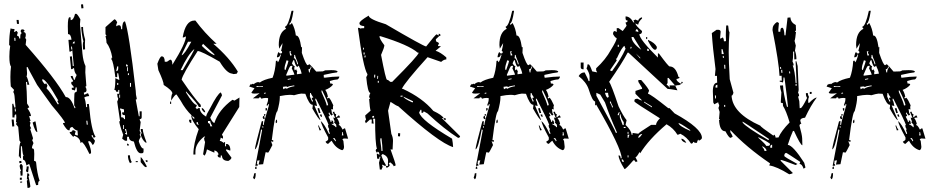

<svg xmlns="http://www.w3.org/2000/svg" viewBox="-20 -783 4435 911"><path d="M48.8 -588.9 53.7 -589.8 52.7 -603.5H47.9ZM396.5 -191.4 394.5 -210H389.6L391.6 -191.4ZM50.8 -253.9 55.7 -254.9 53.7 -268.6 49.8 -267.6ZM253.9 -288.1 258.8 -289.1 257.8 -293Q252.9 -299.8 252 -304.7L256.8 -305.7Q199.2 -407.2 181.6 -407.2H180.7V-399.4Q189.5 -383.8 194.3 -383.8H195.3Q195.3 -387.7 199.2 -387.7Q204.1 -379.9 205.1 -376Q201.2 -368.2 201.2 -363.3Q218.8 -346.7 253.9 -288.1ZM323.2 -547.9 321.3 -562.5 317.4 -561.5 318.4 -547.9ZM325.2 -576.2 334 -577.1V-586.9Q325.2 -584 325.2 -577.1ZM366.2 -743.2 364.3 -761.7 374 -762.7 376 -744.1ZM76.2 84 75.2 79.1 85 78.1V83ZM74.2 70.3V60.5L83 59.6L84 69.3ZM115.2 108.4H110.4L107.4 76.2Q107.4 71.3 112.3 71.3Q111.3 67.4 108.4 67.4H107.4L109.4 39.1Q119.1 39.1 119.1 48.8Q119.1 51.8 115.2 52.7Q124 93.8 124 100.6Q124 107.4 115.2 108.4ZM113.3 34.2H111.3Q104.5 34.2 103.5 25.4Q106.4 18.6 106.4 10.7V6.8L115.2 5.9L116.2 10.7ZM78.1 50.8 76.2 31.2Q76.2 28.3 80.1 27.3Q74.2 16.6 73.2 4.9Q74.2 -4.9 82 -4.9L87.9 3.9L86.9 49.8ZM72.3 -8.8 71.3 -18.6 81.1 -19.5 82 -9.8ZM157.2 -156.2Q146.5 -156.2 134.8 -201.2L143.6 -206.1L148.4 -207Q157.2 -161.1 157.2 -156.2ZM38.1 -182.6 35.2 -215.8H44.9L47.9 -183.6ZM374 -547.9 373 -569.3Q373 -582 376 -585.9Q368.2 -614.3 365.2 -654.3L374 -655.3Q374 -628.9 383.8 -595.7L382.8 -572.3L383.8 -548.8ZM70.3 -669.9H60.5L58.6 -688.5H68.4ZM151.4 95.7 119.1 -3.9H115.2L105.5 2Q100.6 -24.4 90.8 -24.4Q88.9 -24.4 88.9 -40Q88.9 -43 92.8 -43.9Q87.9 -43.9 84 -88.9H79.1V-33.2L75.2 -32.2Q74.2 -41 70.3 -41H69.3Q71.3 -106.4 78.1 -107.4L72.3 -116.2L66.4 -180.7L55.7 -194.3Q55.7 -198.2 60.5 -199.2Q59.6 -203.1 56.6 -203.1H55.7L57.6 -226.6L56.6 -240.2Q48.8 -240.2 48.8 -230.5V-225.6H39.1L38.1 -290L43 -291Q43 -288.1 48.8 -272.5L53.7 -273.4L48.8 -328.1Q47.9 -338.9 43 -346.7L46.9 -356.4L31.2 -373Q29.3 -396.5 29.3 -418Q29.3 -444.3 32.2 -466.8Q24.4 -477.5 24.4 -514.6Q24.4 -540 28.3 -564.5Q27.3 -568.4 23.4 -568.4Q23.4 -616.2 30.3 -648.4Q36.1 -645.5 44.9 -645.5H48.8Q48.8 -637.7 45.9 -630.9Q52.7 -632.8 58.6 -636.7L64.5 -627.9Q60.5 -618.2 60.5 -613.3H61.5Q70.3 -613.3 71.3 -600.6H76.2V-608.4Q76.2 -624 83 -625L78.1 -633.8Q78.1 -643.6 85.9 -643.6Q95.7 -643.6 96.7 -635.7Q91.8 -634.8 91.8 -630.9Q102.5 -629.9 102.5 -618.2Q102.5 -609.4 99.6 -603.5L104.5 -594.7L101.6 -570.3Q245.1 -408.2 292 -322.3H293.9Q315.4 -322.3 334 -269.5L337.9 -270.5Q337.9 -275.4 332 -283.2V-309.6Q332 -343.8 335.9 -344.7Q344.7 -345.7 344.7 -352.5L343.8 -368.2H338.9Q338.9 -363.3 335 -353.5Q326.2 -357.4 321.3 -357.4L320.3 -366.2L330.1 -367.2L329.1 -372.1L318.4 -384.8V-394.5Q327.1 -394.5 327.1 -399.4Q316.4 -414.1 315.4 -421.9L324.2 -422.9L331.1 -404.3L335.9 -405.3V-407.2Q335.9 -413.1 342.8 -423.8V-428.7Q333 -438.5 331.1 -460.9L322.3 -455.1H317.4L311.5 -514.6L321.3 -515.6L325.2 -469.7H330.1L323.2 -543.9L314.5 -538.1H309.6L304.7 -593.8L319.3 -594.7Q316.4 -621.1 303.7 -621.1H302.7L301.8 -658.2Q301.8 -700.2 309.6 -701.2H314.5L315.4 -687.5Q329.1 -687.5 335.9 -716.8L340.8 -717.8Q346.7 -717.8 361.3 -691.4L359.4 -668L371.1 -529.3Q375 -490.2 385.7 -469.7L384.8 -439.5Q384.8 -430.7 389.6 -377Q389.6 -372.1 384.8 -372.1Q390.6 -363.3 390.6 -355.5Q390.6 -344.7 377.9 -343.8L378.9 -334L383.8 -335Q392.6 -339.8 397.5 -340.8Q401.4 -334 403.3 -327.1Q387.7 -326.2 379.9 -320.3Q386.7 -304.7 388.7 -274.4L393.6 -275.4L392.6 -289.1L401.4 -290L403.3 -275.4Q413.1 -164.1 433.6 -133.8L424.8 -128.9Q419.9 -137.7 418.9 -142.6L415 -141.6V-136.7L430.7 -115.2Q425.8 -95.7 418.9 -95.7Q410.2 -113.3 403.3 -113.3L398.4 -112.3L399.4 -107.4Q412.1 -75.2 412.1 -60.5Q412.1 -52.7 404.3 -52.7Q377 -109.4 366.2 -109.4V-107.4Q366.2 -104.5 362.3 -104.5Q359.4 -130.9 331.1 -138.7Q331.1 -134.8 327.1 -133.8L311.5 -151.4L310.5 -156.2Q324.2 -157.2 324.2 -165V-166Q337.9 -163.1 338.9 -158.2Q335 -149.4 335 -144.5L344.7 -140.6H349.6L347.7 -164.1H346.7Q336.9 -164.1 323.2 -180.7Q310.5 -178.7 310.5 -168V-165H305.7Q296.9 -165 279.3 -195.3V-199.2L288.1 -200.2Q287.1 -210.9 225.6 -283.2L156.2 -379.9Q111.3 -460.9 111.3 -464.8L106.4 -463.9L108.4 -435.5Q108.4 -422.9 105.5 -421.9Q111.3 -412.1 119.1 -380.9H109.4L108.4 -394.5L103.5 -393.6Q107.4 -353.5 108.4 -292L119.1 -274.4L110.4 -268.6Q126 -247.1 127 -232.4H118.2L125 -209H120.1L125 -200.2Q122.1 -192.4 122.1 -187.5V-185.5Q127 -177.7 127.9 -172.9L123 -171.9L136.7 -127L132.8 -117.2Q137.7 -108.4 138.7 -103.5Q131.8 -89.8 131.8 -81.1V-79.1Q140.6 -79.1 141.6 -70.8Q142.6 -62.5 142.6 -52.7L141.6 -19.5Q150.4 -19.5 151.4 -11.7Q156.2 40 168 75.2Q161.1 76.2 161.1 88.9V94.7Z M522.5 -691.4Q529.3 -691.4 536.1 -676.8Q531.2 -668.9 531.2 -658.2L541 -663.1H545.9Q554.7 -663.1 554.7 -644.5H559.6Q559.6 -681.6 573.2 -681.6Q591.8 -633.8 624 -352.5Q624 -333 628.9 -315.4Q628.9 -310.5 624 -310.5L638.7 -231.4H642.6V-254.9H652.3V-226.6Q652.3 -217.8 642.6 -217.8Q642.6 -212.9 647.5 -204.1L642.6 -162.1L647.5 -152.3L642.6 -143.6L647.5 -133.8Q638.7 -119.1 638.7 -111.3Q649.4 -78.1 661.1 -78.1V-64.5Q661.1 -55.7 652.3 -55.7H647.5Q628.9 -55.7 615.2 -111.3Q591.8 -114.3 591.8 -133.8H583V-115.2H573.2L559.6 -125L564.5 -143.6Q545.9 -194.3 545.9 -208H549.8L536.1 -300.8Q541 -310.5 541 -315.4Q536.1 -323.2 536.1 -337.9H545.9V-356.4H541V-347.7H531.2Q531.2 -356.4 522.5 -356.4Q527.3 -371.1 527.3 -412.1L545.9 -403.3V-408.2L541 -435.5H536.1V-417H527.3Q517.6 -493.2 508.8 -501V-504.9Q508.8 -509.8 512.7 -509.8Q504.9 -554.7 485.4 -580.1Q485.4 -593.8 480.5 -612.3H485.4L480.5 -621.1V-654.3ZM578.1 -477.5V-467.8H586.9Q586.9 -477.5 578.1 -477.5ZM536.1 -467.8 531.2 -445.3Q541 -445.3 541 -459V-467.8ZM583 -463.9V-445.3H586.9V-463.9ZM586.9 -435.5V-426.8H591.8V-435.5ZM536.1 -389.6V-379.9H541V-389.6ZM596.7 -389.6V-371.1H601.6V-389.6ZM545.9 -334V-319.3H549.8V-334ZM549.8 -268.6V-263.7Q554.7 -255.9 554.7 -245.1V-226.6Q568.4 -226.6 568.4 -217.8H573.2V-236.3Q559.6 -236.3 559.6 -245.1V-250H568.4V-263.7Q552.7 -268.6 549.8 -268.6ZM564.5 -189.5V-170.9H568.4V-189.5ZM573.2 -170.9V-167Q578.1 -157.2 578.1 -152.3Q573.2 -152.3 573.2 -148.4L583 -143.6V-148.4L578.1 -170.9ZM647.5 -170.9H657.2Q657.2 -154.3 675.8 -106.4H670.9Q655.3 -118.2 647.5 -143.6L652.3 -152.3Q647.5 -161.1 647.5 -170.9ZM583 -101.6Q591.8 -100.6 591.8 -92.8H583ZM586.9 -45.9H596.7Q596.7 -27.3 605.5 -13.7L596.7 -8.8Q586.9 -25.4 586.9 -45.9ZM647.5 -37.1Q653.3 -37.1 675.8 4.9V9.8H670.9Q666 9.8 647.5 -13.7ZM670.9 -22.5H679.7V-13.7Q670.9 -13.7 670.9 -22.5ZM624 -18.6H633.8V-13.7H624Z M902.3 -219.7V-224.6L892.6 -233.4Q892.6 -219.7 902.3 -219.7ZM841.8 -520.5Q855.5 -524.4 887.7 -585H872.1Q841.8 -524.4 841.8 -520.5ZM997.1 -520.5V-525.4L943.4 -575.2L937.5 -565.4Q969.7 -533.2 997.1 -520.5ZM846.7 -450.2Q902.3 -543.9 902.3 -550.8Q872.1 -525.4 836.9 -450.2ZM987.3 -183.6Q977.5 -200.2 977.5 -209H966.8V-199.2Q977.5 -199.2 977.5 -183.6ZM922.9 -189.5Q918 -199.2 918 -204.1H913.1V-194.3ZM953.1 -250Q945.3 -250 937.5 -264.6V-270.5Q944.3 -270.5 953.1 -254.9ZM792 -290H787.1V-300.8H792ZM887.7 -199.2Q877 -199.2 877 -214.8H887.7ZM1063.5 -19.5Q1033.2 -19.5 1033.2 -44.9H1027.3V-35.2Q1012.7 -35.2 1012.7 -44.9Q1012.7 -49.8 1017.6 -49.8Q1012.7 -66.4 997.1 -69.3V-58.6L961.9 -74.2Q956.1 -44.9 948.2 -44.9Q948.2 -49.8 943.4 -49.8L953.1 -109.4Q948.2 -118.2 948.2 -129.9Q953.1 -129.9 953.1 -134.8H948.2Q907.2 -101.6 907.2 -63.5V-49.8H897.5Q897.5 -100.6 922.9 -169.9Q887.7 -211.9 887.7 -234.4H890.6Q860.4 -262.7 836.9 -305.7L817.4 -335Q810.5 -335 792 -305.7Q792 -331.1 797.9 -339.8Q797.9 -353.5 756.8 -379.9Q756.8 -395.5 731.4 -450.2L726.6 -480.5Q739.3 -515.6 747.1 -515.6Q761.7 -515.6 761.7 -490.2H772.5L787.1 -500Q797.9 -500 797.9 -475.6Q862.3 -579.1 862.3 -610.4L851.6 -605.5H846.7Q860.4 -685.5 902.3 -685.5H907.2Q950.2 -627 1007.8 -575.2H992.2Q1068.4 -509.8 1108.4 -443.4L1103.5 -433.6Q1093.8 -431.6 1087.9 -431.6Q1083 -431.6 1083 -433.6Q1056.6 -433.6 1022.5 -490.2Q934.6 -541 918 -541Q846.7 -430.7 841.8 -405.3Q903.3 -314.5 932.6 -285.2V-275.4H922.9Q922.9 -286.1 862.3 -349.6V-344.7Q898.4 -285.2 913.1 -285.2V-280.3L907.2 -270.5Q913.1 -270.5 913.1 -264.6L922.9 -270.5H927.7Q927.7 -247.1 958 -229.5Q958 -238.3 977.5 -270.5Q1011.7 -336.9 1027.3 -344.7Q1033.2 -335.9 1033.2 -330.1L977.5 -224.6Q987.3 -202.1 997.1 -199.2Q1017.6 -261.7 1083 -309.6L1092.8 -305.7L1116.2 -320.3L1115.2 -275.4L1033.2 -144.5L1038.1 -134.8V-125L1027.3 -129.9Q1027.3 -125 1022.5 -114.3Q1030.3 -114.3 1043 -104.5Q1043 -109.4 1047.9 -109.4V-88.9H1052.7V-99.6H1058.6Q1073.2 -93.8 1073.2 -69.3H1068.4Q1058.6 -74.2 1052.7 -74.2V-69.3L1078.1 -35.2Q1078.1 -27.3 1063.5 -19.5Z M1356.4 -519.5 1364.3 -520.5 1363.3 -524.4Q1358.4 -531.2 1358.4 -535.2Q1361.3 -536.1 1361.3 -539.1V-540L1353.5 -539.1ZM1390.6 -477.5 1394.5 -478.5 1391.6 -489.3Q1380.9 -512.7 1379.9 -522.5H1376V-518.6Q1376 -511.7 1374 -506.8H1375Q1382.8 -506.8 1390.6 -477.5ZM1335 -451.2Q1348.6 -489.3 1348.6 -494.1L1339.8 -497.1Q1330.1 -470.7 1330.1 -457Q1330.1 -451.2 1333 -451.2ZM1388.7 -430.7 1411.1 -433.6Q1408.2 -450.2 1397.5 -471.7L1391.6 -465.8Q1382.8 -465.8 1375 -499Q1370.1 -497.1 1365.2 -482.4Q1373 -468.8 1378.9 -468.8L1376 -460.9L1377.9 -449.2L1385.7 -454.1Q1386.7 -446.3 1390.6 -446.3Q1388.7 -442.4 1388.7 -437.5ZM1338.9 -423.8 1377 -428.7Q1377 -432.6 1364.3 -459Q1367.2 -464.8 1367.2 -468.8V-470.7Q1363.3 -470.7 1358.9 -470.2Q1354.5 -469.7 1337.9 -427.7ZM1450.2 -439.5V-442.4Q1450.2 -451.2 1458 -463.9Q1458 -467.8 1454.1 -467.8V-465.8Q1454.1 -456.1 1443.4 -454.1L1446.3 -439.5ZM1345.7 -404.3 1360.4 -407.2V-411.1L1344.7 -408.2ZM1227.5 -370.1V-374L1212.9 -373Q1203.1 -373 1200.2 -375Q1196.3 -374 1196.3 -370.1ZM1324.2 -359.4Q1328.1 -362.3 1331.1 -363.3Q1334 -364.3 1335 -364.3Q1339.8 -364.3 1339.8 -361.3Q1355.5 -371.1 1377 -374L1376 -377.9Q1345.7 -374 1345.7 -370.1L1337.9 -373L1322.3 -371.1ZM1233.4 -337.9 1241.2 -339.8 1240.2 -343.8 1232.4 -341.8ZM1530.3 -282.2 1537.1 -284.2Q1535.2 -300.8 1508.8 -353.5H1504.9L1505.9 -345.7Q1528.3 -296.9 1530.3 -282.2ZM1460.9 -300.8 1464.8 -301.8V-305.7Q1460 -310.5 1459 -318.4L1466.8 -320.3Q1456.1 -335 1455.1 -341.8H1451.2L1450.2 -325.2ZM1225.6 -176.8 1229.5 -177.7 1228.5 -184.6 1224.6 -183.6ZM1609.4 -140.6 1606.4 -156.2H1602.5L1603.5 -152.3Q1603.5 -146.5 1601.6 -140.6ZM1570.3 -112.3 1573.2 -114.3V-118.2Q1569.3 -123 1567.4 -127.9L1559.6 -127Q1569.3 -118.2 1570.3 -112.3ZM1191.4 3.9 1223.6 -165Q1222.7 -168.9 1218.8 -168.9Q1202.1 -77.1 1189.5 -74.2V-75.2Q1189.5 -86.9 1221.7 -207L1228.5 -209V-203.1Q1228.5 -197.3 1227.5 -192.4Q1227.5 -189.5 1231.4 -189.5V-190.4Q1231.4 -202.1 1256.8 -286.1Q1255.9 -290 1252 -290L1252.9 -283.2L1245.1 -282.2V-285.2Q1252 -300.8 1252 -312.5V-317.4L1242.2 -318.4Q1230.5 -318.4 1219.7 -314.5Q1218.8 -321.3 1212.9 -321.3Q1208 -320.3 1208 -317.4V-316.4H1179.7L1211.9 -340.8Q1197.3 -338.9 1188.5 -338.9Q1173.8 -338.9 1172.9 -343.8L1187.5 -364.3L1167 -371.1H1165Q1163.1 -371.1 1163.1 -372.1Q1163.1 -375 1170.9 -385.7V-381.8L1179.7 -385.7Q1182.6 -385.7 1182.6 -382.8Q1194.3 -392.6 1205.1 -393.6L1212.9 -391.6Q1230.5 -405.3 1273.4 -414.1Q1286.1 -446.3 1289.1 -494.1L1295.9 -495.1L1297.9 -487.3Q1302.7 -488.3 1312.5 -521.5Q1312.5 -524.4 1309.6 -524.4H1308.6V-522.5Q1308.6 -512.7 1294.9 -510.7L1293.9 -514.6Q1297.9 -534.2 1302.7 -536.1Q1305.7 -529.3 1310.5 -529.3Q1318.4 -529.3 1318.4 -535.2Q1318.4 -541 1313.5 -541Q1320.3 -568.4 1320.3 -576.2V-578.1L1304.7 -551.8L1302.7 -569.3Q1302.7 -629.9 1337.9 -646.5Q1332 -652.3 1332 -656.2Q1347.7 -659.2 1363.3 -731.4L1371.1 -732.4L1372.1 -729.5Q1363.3 -672.9 1353.5 -671.9L1354.5 -664.1L1365.2 -673.8Q1379.9 -647.5 1383.8 -614.3H1385.7Q1401.4 -614.3 1409.2 -558.6L1413.1 -559.6L1412.1 -532.2Q1431.6 -473.6 1440.4 -473.6L1448.2 -478.5Q1456.1 -472.7 1480.5 -443.4L1510.7 -444.3Q1515.6 -445.3 1522.5 -449.2L1551.8 -450.2Q1581.1 -450.2 1582 -442.4Q1579.1 -442.4 1579.1 -439.5Q1563.5 -438.5 1516.6 -427.7L1515.6 -424.8L1516.6 -421.9L1515.6 -416H1516.6Q1518.6 -416 1519.5 -414.1Q1559.6 -419.9 1589.8 -419.9V-418.9Q1589.8 -412.1 1582 -406.2Q1564.5 -405.3 1544.9 -398.4L1546.9 -386.7H1550.8Q1558.6 -386.7 1559.6 -380.9Q1546.9 -365.2 1523.4 -356.4Q1532.2 -344.7 1536.1 -323.2H1532.2L1533.2 -315.4L1541 -319.3Q1549.8 -310.5 1561.5 -283.2Q1559.6 -279.3 1559.6 -272.5L1560.5 -263.7L1551.8 -265.6L1554.7 -246.1L1559.6 -240.2L1552.7 -234.4Q1543.9 -243.2 1543 -249Q1539.1 -249 1539.1 -245.1Q1543.9 -238.3 1544.9 -233.4L1538.1 -229.5Q1548.8 -210.9 1548.8 -204.1H1552.7V-211.9Q1560.5 -210.9 1561 -205.1Q1561.5 -199.2 1562.5 -193.4L1553.7 -196.3L1554.7 -192.4Q1571.3 -185.5 1572.3 -179.7H1576.2L1575.2 -191.4L1565.4 -202.1V-203.1Q1565.4 -206.1 1568.4 -207Q1563.5 -214.8 1561.5 -225.6L1570.3 -222.7L1558.6 -252L1566.4 -252.9Q1567.4 -241.2 1575.2 -241.2Q1573.2 -234.4 1573.2 -226.6L1577.1 -227.5L1587.9 -236.3Q1591.8 -231.4 1593.8 -225.6L1578.1 -223.6Q1587.9 -210.9 1590.8 -194.3Q1586.9 -193.4 1586.9 -189.5H1587.9Q1594.7 -189.5 1605.5 -168L1613.3 -173.8H1617.2L1631.8 -125L1611.3 -126L1604.5 -122.1L1609.4 -114.3L1612.3 -86.9Q1612.3 -73.2 1603.5 -70.3Q1572.3 -80.1 1553.7 -115.2Q1549.8 -113.3 1537.1 -100.6H1536.1Q1530.3 -100.6 1524.4 -110.4Q1537.1 -117.2 1537.1 -122.1V-130.9Q1504.9 -189.5 1502 -209Q1519.5 -194.3 1541 -147.5H1544.9Q1543.9 -156.2 1540 -163.1L1542 -170.9Q1537.1 -176.8 1536.1 -186.5Q1536.1 -189.5 1539.1 -190.4Q1532.2 -211.9 1479.5 -314.5H1475.6L1476.6 -306.6Q1480.5 -302.7 1484.4 -280.3Q1477.5 -282.2 1473.6 -282.2H1471.7Q1472.7 -278.3 1501 -212.9Q1493.2 -212.9 1461.9 -268.6Q1463.9 -275.4 1463.9 -282.2V-286.1H1461.9Q1447.3 -286.1 1428.7 -337.9L1409.2 -338.9Q1397.5 -337.9 1375 -331.1Q1368.2 -333 1354.5 -333Q1337.9 -333 1307.6 -327.1V-320.3Q1307.6 -297.9 1295.9 -254.9Q1286.1 -253.9 1269.5 -118.2H1276.4V-110.4Q1270.5 -110.4 1265.6 -113.3L1272.5 -94.7Q1254.9 -59.6 1252 -58.6Q1246.1 -60.5 1242.2 -60.5H1240.2L1228.5 -3.9L1207 -2L1211.9 -22.5L1200.2 -20.5V-13.7Q1200.2 -8.8 1198.2 -8.8L1203.1 -1V2.9ZM1241.2 -256.8 1239.3 -268.6 1246.1 -270.5 1247.1 -265.6Q1247.1 -258.8 1241.2 -256.8ZM1233.4 -233.4 1232.4 -241.2H1239.3V-239.3Q1239.3 -233.4 1233.4 -233.4ZM1236.3 -217.8H1234.4Q1228.5 -217.8 1226.6 -224.6Q1226.6 -232.4 1233.4 -233.4ZM1493.2 -246.1 1486.3 -268.6 1494.1 -270.5 1501 -247.1ZM1289.1 -198.2 1288.1 -204.1Q1288.1 -213.9 1293.9 -215.8L1294.9 -205.1Q1294.9 -200.2 1289.1 -198.2ZM1507.8 -228.5H1506.8Q1500 -228.5 1498 -239.3L1505.9 -240.2ZM1496.1 -164.1 1489.3 -187.5H1493.2Q1494.1 -180.7 1503.9 -166ZM1190.4 18.6V14.6Q1190.4 7.8 1196.3 6.8L1198.2 17.6ZM1185.5 67.4 1180.7 59.6Q1185.5 47.9 1185.5 42V40L1193.4 38.1Q1193.4 66.4 1185.5 67.4Z M1820.3 4.9 1821.3 -20.5Q1821.3 -42 1794.9 -52.7Q1793.9 -47.9 1789.1 -47.9Q1793.9 -28.3 1810.5 -1V3.9ZM1794.9 -66.4V-71.3Q1794.9 -88.9 1790 -127H1785.2L1784.2 -118.2Q1790 -75.2 1790 -67.4V-66.4ZM1754.9 -224.6V-233.4Q1745.1 -233.4 1745.1 -225.6ZM1939.5 -297.9V-302.7L1894.5 -324.2Q1894.5 -316.4 1934.6 -297.9ZM1889.6 -324.2 1890.6 -329.1H1880.9L1879.9 -324.2ZM1777.3 -390.6V-399.4H1772.5V-390.6ZM1773.4 -409.2 1774.4 -422.9H1770.5L1769.5 -409.2ZM1759.8 -415 1760.7 -428.7H1755.9L1754.9 -415ZM1713.9 -510.7 1714.8 -519.5H1710L1709 -510.7ZM1710 -524.4V-534.2H1705.1V-524.4ZM1706.1 -547.9 1707 -556.6H1703.1L1702.1 -547.9ZM1840.8 -394.5Q1965.8 -519.5 1966.8 -533.2H1961.9Q1918.9 -570.3 1785.2 -611.3H1780.3Q1780.3 -598.6 1803.7 -568.4Q1803.7 -557.6 1788.1 -522.5Q1810.5 -404.3 1816.4 -404.3Q1822.3 -404.3 1832 -394.5ZM1791 21.5H1782.2L1778.3 -10.7L1785.2 -39.1H1780.3L1779.3 -29.3L1769.5 -30.3L1767.6 -53.7H1771.5L1780.3 -47.9Q1780.3 -62.5 1771.5 -63.5Q1771.5 -58.6 1767.6 -58.6L1762.7 -67.4Q1763.7 -77.1 1768.6 -77.1Q1759.8 -99.6 1759.8 -219.7H1750L1752.9 -196.3L1743.2 -197.3L1744.1 -215.8H1735.4L1715.8 -198.2L1711.9 -208L1716.8 -216.8Q1712.9 -225.6 1712.9 -235.4L1738.3 -257.8Q1734.4 -270.5 1731.4 -313.5H1736.3L1731.4 -323.2Q1732.4 -333 1737.3 -341.8Q1724.6 -342.8 1717.8 -417Q1723.6 -425.8 1723.6 -430.7Q1703.1 -461.9 1678.7 -647.5L1679.7 -651.4Q1688.5 -650.4 1688.5 -647.5Q1695.3 -649.4 1708 -649.4V-659.2Q1685.5 -660.2 1685.5 -672.9Q1685.5 -683.6 1729.5 -709Q1729.5 -692.4 1810.5 -668Q1989.3 -563.5 2002 -562.5Q2046.9 -620.1 2051.8 -620.1L2061.5 -614.3V-623Q2070.3 -622.1 2070.3 -614.3Q2064.5 -614.3 2047.9 -596.7Q2047.9 -583 2056.6 -583Q2062.5 -580.1 2062.5 -576.2Q2062.5 -573.2 2058.6 -569.3V-564.5L2072.3 -563.5L2046.9 -542Q2068.4 -536.1 2097.7 -510.7V-501Q2085.9 -501 2073.2 -489.3L2008.8 -511.7Q1899.4 -390.6 1886.7 -361.3H1891.6Q1984.4 -318.4 2036.1 -256.8Q2077.1 -237.3 2085 -222.7H2076.2L2163.1 -136.7Q2162.1 -128.9 2153.3 -128.9Q2089.8 -168.9 2007.8 -245.1L1990.2 -254.9Q1989.3 -247.1 1980.5 -247.1Q1980.5 -262.7 1977.5 -262.7Q1974.6 -262.7 1968.8 -249Q1976.6 -212.9 2125 -125Q2128.9 -105.5 2129.9 -85Q2061.5 -105.5 1869.1 -279.3Q1863.3 -279.3 1833 -299.8L1821.3 -257.8L1836.9 -147.5Q1844.7 -131.8 1844.7 -114.3L1842.8 -73.2L1833 -74.2Q1857.4 -6.8 1857.4 2L1847.7 5.9Q1847.7 -1 1830.1 -13.7Q1829.1 -8.8 1824.2 -8.8L1829.1 0Q1829.1 6.8 1814.5 13.7L1810.5 3.9H1805.7Q1796.9 -1 1792 -2L1795.9 8.8Q1791 16.6 1791 21.5ZM1877.9 -135.7 1868.2 -136.7 1869.1 -151.4 1878.9 -150.4ZM2094.7 -212.9Q2085 -213.9 2085 -222.7L2094.7 -221.7Z M2403.3 -519.5 2411.1 -520.5 2410.2 -524.4Q2405.3 -531.2 2405.3 -535.2Q2408.2 -536.1 2408.2 -539.1V-540L2400.4 -539.1ZM2437.5 -477.5 2441.4 -478.5 2438.5 -489.3Q2427.7 -512.7 2426.8 -522.5H2422.9V-518.6Q2422.9 -511.7 2420.9 -506.8H2421.9Q2429.7 -506.8 2437.5 -477.5ZM2381.8 -451.2Q2395.5 -489.3 2395.5 -494.1L2386.7 -497.1Q2377 -470.7 2377 -457Q2377 -451.2 2379.9 -451.2ZM2435.5 -430.7 2458 -433.6Q2455.1 -450.2 2444.3 -471.7L2438.5 -465.8Q2429.7 -465.8 2421.9 -499Q2417 -497.1 2412.1 -482.4Q2419.9 -468.8 2425.8 -468.8L2422.9 -460.9L2424.8 -449.2L2432.6 -454.1Q2433.6 -446.3 2437.5 -446.3Q2435.5 -442.4 2435.5 -437.5ZM2385.7 -423.8 2423.8 -428.7Q2423.8 -432.6 2411.1 -459Q2414.1 -464.8 2414.1 -468.8V-470.7Q2410.2 -470.7 2405.8 -470.2Q2401.4 -469.7 2384.8 -427.7ZM2497.1 -439.5V-442.4Q2497.1 -451.2 2504.9 -463.9Q2504.9 -467.8 2501 -467.8V-465.8Q2501 -456.1 2490.2 -454.1L2493.2 -439.5ZM2392.6 -404.3 2407.2 -407.2V-411.1L2391.6 -408.2ZM2274.4 -370.1V-374L2259.8 -373Q2250 -373 2247.1 -375Q2243.2 -374 2243.2 -370.1ZM2371.1 -359.4Q2375 -362.3 2377.9 -363.3Q2380.9 -364.3 2381.8 -364.3Q2386.7 -364.3 2386.7 -361.3Q2402.3 -371.1 2423.8 -374L2422.9 -377.9Q2392.6 -374 2392.6 -370.1L2384.8 -373L2369.1 -371.1ZM2280.3 -337.9 2288.1 -339.8 2287.1 -343.8 2279.3 -341.8ZM2577.1 -282.2 2584 -284.2Q2582 -300.8 2555.7 -353.5H2551.8L2552.7 -345.7Q2575.2 -296.9 2577.1 -282.2ZM2507.8 -300.8 2511.7 -301.8V-305.7Q2506.8 -310.5 2505.9 -318.4L2513.7 -320.3Q2502.9 -335 2502 -341.8H2498L2497.1 -325.2ZM2272.5 -176.8 2276.4 -177.7 2275.4 -184.6 2271.5 -183.6ZM2656.2 -140.6 2653.3 -156.2H2649.4L2650.4 -152.3Q2650.4 -146.5 2648.4 -140.6ZM2617.2 -112.3 2620.1 -114.3V-118.2Q2616.2 -123 2614.3 -127.9L2606.4 -127Q2616.2 -118.2 2617.2 -112.3ZM2238.3 3.9 2270.5 -165Q2269.5 -168.9 2265.6 -168.9Q2249 -77.1 2236.3 -74.2V-75.2Q2236.3 -86.9 2268.6 -207L2275.4 -209V-203.1Q2275.4 -197.3 2274.4 -192.4Q2274.4 -189.5 2278.3 -189.5V-190.4Q2278.3 -202.1 2303.7 -286.1Q2302.7 -290 2298.8 -290L2299.8 -283.2L2292 -282.2V-285.2Q2298.8 -300.8 2298.8 -312.5V-317.4L2289.1 -318.4Q2277.3 -318.4 2266.6 -314.5Q2265.6 -321.3 2259.8 -321.3Q2254.9 -320.3 2254.9 -317.4V-316.4H2226.6L2258.8 -340.8Q2244.1 -338.9 2235.4 -338.9Q2220.7 -338.9 2219.7 -343.8L2234.4 -364.3L2213.9 -371.1H2211.9Q2210 -371.1 2210 -372.1Q2210 -375 2217.8 -385.7V-381.8L2226.6 -385.7Q2229.5 -385.7 2229.5 -382.8Q2241.2 -392.6 2252 -393.6L2259.8 -391.6Q2277.3 -405.3 2320.3 -414.1Q2333 -446.3 2335.9 -494.1L2342.8 -495.1L2344.7 -487.3Q2349.6 -488.3 2359.4 -521.5Q2359.4 -524.4 2356.4 -524.4H2355.5V-522.5Q2355.5 -512.7 2341.8 -510.7L2340.8 -514.6Q2344.7 -534.2 2349.6 -536.1Q2352.5 -529.3 2357.4 -529.3Q2365.2 -529.3 2365.2 -535.2Q2365.2 -541 2360.4 -541Q2367.2 -568.4 2367.2 -576.2V-578.1L2351.6 -551.8L2349.6 -569.3Q2349.6 -629.9 2384.8 -646.5Q2378.9 -652.3 2378.9 -656.2Q2394.5 -659.2 2410.2 -731.4L2418 -732.4L2418.9 -729.5Q2410.2 -672.9 2400.4 -671.9L2401.4 -664.1L2412.1 -673.8Q2426.8 -647.5 2430.7 -614.3H2432.6Q2448.2 -614.3 2456.1 -558.6L2460 -559.6L2459 -532.2Q2478.5 -473.6 2487.3 -473.6L2495.1 -478.5Q2502.9 -472.7 2527.3 -443.4L2557.6 -444.3Q2562.5 -445.3 2569.3 -449.2L2598.6 -450.2Q2627.9 -450.2 2628.9 -442.4Q2626 -442.4 2626 -439.5Q2610.4 -438.5 2563.5 -427.7L2562.5 -424.8L2563.5 -421.9L2562.5 -416H2563.5Q2565.4 -416 2566.4 -414.1Q2606.4 -419.9 2636.7 -419.9V-418.9Q2636.7 -412.1 2628.9 -406.2Q2611.3 -405.3 2591.8 -398.4L2593.8 -386.7H2597.7Q2605.5 -386.7 2606.4 -380.9Q2593.8 -365.2 2570.3 -356.4Q2579.1 -344.7 2583 -323.2H2579.1L2580.1 -315.4L2587.9 -319.3Q2596.7 -310.5 2608.4 -283.2Q2606.4 -279.3 2606.4 -272.5L2607.4 -263.7L2598.6 -265.6L2601.6 -246.1L2606.4 -240.2L2599.6 -234.4Q2590.8 -243.2 2589.8 -249Q2585.9 -249 2585.9 -245.1Q2590.8 -238.3 2591.8 -233.4L2585 -229.5Q2595.7 -210.9 2595.7 -204.1H2599.6V-211.9Q2607.4 -210.9 2607.9 -205.1Q2608.4 -199.2 2609.4 -193.4L2600.6 -196.3L2601.6 -192.4Q2618.2 -185.5 2619.1 -179.7H2623L2622.1 -191.4L2612.3 -202.1V-203.1Q2612.3 -206.1 2615.2 -207Q2610.4 -214.8 2608.4 -225.6L2617.2 -222.7L2605.5 -252L2613.3 -252.9Q2614.3 -241.2 2622.1 -241.2Q2620.1 -234.4 2620.1 -226.6L2624 -227.5L2634.8 -236.3Q2638.7 -231.4 2640.6 -225.6L2625 -223.6Q2634.8 -210.9 2637.7 -194.3Q2633.8 -193.4 2633.8 -189.5H2634.8Q2641.6 -189.5 2652.3 -168L2660.2 -173.8H2664.1L2678.7 -125L2658.2 -126L2651.4 -122.1L2656.2 -114.3L2659.2 -86.9Q2659.2 -73.2 2650.4 -70.3Q2619.1 -80.1 2600.6 -115.2Q2596.7 -113.3 2584 -100.6H2583Q2577.1 -100.6 2571.3 -110.4Q2584 -117.2 2584 -122.1V-130.9Q2551.8 -189.5 2548.8 -209Q2566.4 -194.3 2587.9 -147.5H2591.8Q2590.8 -156.2 2586.9 -163.1L2588.9 -170.9Q2584 -176.8 2583 -186.5Q2583 -189.5 2585.9 -190.4Q2579.1 -211.9 2526.4 -314.5H2522.5L2523.4 -306.6Q2527.3 -302.7 2531.2 -280.3Q2524.4 -282.2 2520.5 -282.2H2518.6Q2519.5 -278.3 2547.9 -212.9Q2540 -212.9 2508.8 -268.6Q2510.7 -275.4 2510.7 -282.2V-286.1H2508.8Q2494.1 -286.1 2475.6 -337.9L2456.1 -338.9Q2444.3 -337.9 2421.9 -331.1Q2415 -333 2401.4 -333Q2384.8 -333 2354.5 -327.1V-320.3Q2354.5 -297.9 2342.8 -254.9Q2333 -253.9 2316.4 -118.2H2323.2V-110.4Q2317.4 -110.4 2312.5 -113.3L2319.3 -94.7Q2301.8 -59.6 2298.8 -58.6Q2293 -60.5 2289.1 -60.5H2287.1L2275.4 -3.9L2253.9 -2L2258.8 -22.5L2247.1 -20.5V-13.7Q2247.1 -8.8 2245.1 -8.8L2250 -1V2.9ZM2288.1 -256.8 2286.1 -268.6 2293 -270.5 2293.9 -265.6Q2293.9 -258.8 2288.1 -256.8ZM2280.3 -233.4 2279.3 -241.2H2286.1V-239.3Q2286.1 -233.4 2280.3 -233.4ZM2283.2 -217.8H2281.2Q2275.4 -217.8 2273.4 -224.6Q2273.4 -232.4 2280.3 -233.4ZM2540 -246.1 2533.2 -268.6 2541 -270.5 2547.9 -247.1ZM2335.9 -198.2 2335 -204.1Q2335 -213.9 2340.8 -215.8L2341.8 -205.1Q2341.8 -200.2 2335.9 -198.2ZM2554.7 -228.5H2553.7Q2546.9 -228.5 2544.9 -239.3L2552.7 -240.2ZM2543 -164.1 2536.1 -187.5H2540Q2541 -180.7 2550.8 -166ZM2237.3 18.6V14.6Q2237.3 7.8 2243.2 6.8L2245.1 17.6ZM2232.4 67.4 2227.5 59.6Q2232.4 47.9 2232.4 42V40L2240.2 38.1Q2240.2 66.4 2232.4 67.4Z M3017.6 -504.9V-509.8Q2998 -529.3 2997.1 -529.3Q2997.1 -528.3 3017.6 -504.9ZM2971.7 -551.8Q2976.6 -551.8 2976.6 -560.5H2971.7ZM3008.8 -630.9Q3008.8 -644.5 2999 -644.5L2995.1 -634.8Q3000 -634.8 3008.8 -630.9ZM3022.5 -546.9 2985.4 -607.4H2976.6Q2976.6 -581.1 3022.5 -546.9ZM2916 -560.5V-570.3H2911.1V-560.5ZM2883.8 -445.3Q2927.7 -504.9 2948.2 -551.8Q2943.4 -560.5 2943.4 -565.4Q2931.6 -561.5 2906.2 -504.9H2902.3L2906.2 -496.1L2874 -449.2ZM3059.6 -542Q3059.6 -551.8 3050.8 -551.8V-542ZM2855.5 -352.5V-361.3H2850.6V-352.5ZM2906.2 -152.3V-157.2Q2874 -228.5 2850.6 -296.9L2828.1 -334L2809.6 -342.8V-329.1Q2902.3 -159.2 2902.3 -152.3ZM2865.2 -319.3Q2865.2 -324.2 2869.1 -324.2Q2865.2 -332 2865.2 -342.8H2850.6Q2856.4 -319.3 2865.2 -319.3ZM2887.7 -273.4V-278.3Q2878.9 -293 2878.9 -300.8H2874V-296.9Q2883.8 -281.2 2883.8 -273.4ZM3073.2 -273.4V-278.3L3036.1 -300.8V-296.9ZM2916 -236.3Q2916 -241.2 2920.9 -250H2916L2911.1 -240.2V-236.3ZM2939.5 -189.5V-203.1Q2924.8 -224.6 2924.8 -240.2H2920.9V-226.6L2934.6 -189.5ZM3254.9 -162.1V-166Q3207 -199.2 3199.2 -199.2Q3202.1 -184.6 3254.9 -162.1ZM2948.2 -175.8V-180.7H2939.5V-175.8ZM2961.9 -147.5V-157.2H2958V-147.5ZM3008.8 -128.9Q3015.6 -128.9 3027.3 -147.5Q3015.6 -147.5 3008.8 -133.8ZM2961.9 -128.9Q2961.9 -133.8 2966.8 -143.6H2958V-128.9ZM2961.9 -36.1V-45.9H2958V-36.1ZM2939.5 -13.7Q2939.5 -27.3 2929.7 -27.3Q2929.7 -13.7 2939.5 -13.7ZM3157.2 -366.2V-377.9H3182.6L3152.3 -413.1H3147.5V-389.6L3142.6 -379.9Q3149.4 -379.9 3157.2 -366.2ZM3212.9 -384.8V-394.5H3217.8L3219.7 -392.6Q3219.7 -389.6 3212.9 -384.8ZM2943.4 19.5Q2915 -25.4 2915 -45.9Q2924.8 -45.9 2924.8 -32.2H2929.7Q2929.7 -78.1 2808.6 -287.1Q2808.6 -283.2 2803.7 -283.2V-301.8Q2791 -301.8 2772.5 -361.3Q2760.7 -394.5 2725.6 -421.9Q2735.4 -439.5 2753.9 -439.5Q2772.5 -404.3 2772.5 -398.4H2777.3V-421.9Q2777.3 -435.5 2762.7 -459Q2767.6 -466.8 2767.6 -477.5H2772.5Q2778.3 -477.5 2790 -444.3L2813.5 -439.5L2808.6 -449.2V-459Q2853.5 -500 2878.9 -546.9Q2906.2 -590.8 2906.2 -602.5Q2899.4 -602.5 2888.7 -621.1Q2888.7 -635.7 2897.5 -635.7L2906.2 -630.9V-649.4H2915L2934.6 -635.7Q2953.1 -659.2 2953.1 -662.1Q2948.2 -671.9 2948.2 -676.8Q2958 -676.8 2958 -685.5Q2948.2 -685.5 2948.2 -695.3V-705.1Q2969.7 -705.1 2985.4 -676.8H2990.2L2985.4 -685.5L2995.1 -690.4Q3002.9 -685.5 3008.8 -685.5Q3008.8 -693.4 3022.5 -700.2H3026.4V-695.3Q3008.8 -678.7 3008.8 -667H3004.9L2995.1 -671.9Q2995.1 -662.1 3026.4 -635.7Q3026.4 -621.1 3013.7 -621.1Q3013.7 -596.7 3101.6 -509.8V-529.3H3106.4Q3151.4 -467.8 3157.2 -467.8Q3186.5 -467.8 3199.2 -418Q3204.1 -418 3204.1 -413.1Q3194.3 -408.2 3189.5 -408.2Q3189.5 -396.5 3212.9 -384.8L3200.2 -377.9L3199.2 -379.9Q3191.4 -377 3183.6 -377L3194.3 -354.5Q3157.2 -361.3 3147.5 -361.3L2961.9 -533.2H2958Q2932.6 -484.4 2870.1 -394.5Q2879.9 -383.8 2915 -278.3Q2937.5 -231.4 2953.1 -212.9L2948.2 -190.4Q2976.6 -163.1 2976.6 -143.6H2981.4V-152.3Q2985.4 -152.3 3008.8 -148.4Q3008.8 -152.3 3069.3 -190.4H3092.8Q3092.8 -203.1 3111.3 -221.7Q2990.2 -296.9 2990.2 -301.8V-306.6Q2990.2 -314.5 3004.9 -314.5Q3018.6 -306.6 3026.4 -306.6L2995.1 -337.9V-351.6Q3023.4 -361.3 3026.4 -361.3V-366.2L3008.8 -394.5V-403.3H3022.5Q3059.6 -361.3 3059.6 -351.6Q3054.7 -342.8 3054.7 -337.9Q3065.4 -337.9 3152.3 -268.6Q3152.3 -270.5 3154.3 -270.5L3157.2 -269.5L3180.7 -245.1Q3310.5 -173.8 3310.5 -128.9Q3310.5 -122.1 3295.9 -115.2Q3295.9 -120.1 3292 -120.1Q3287.1 -110.4 3287.1 -105.5H3277.3L3268.6 -110.4Q3268.6 -101.6 3258.8 -101.6Q3239.3 -132.8 3208 -148.4Q3199.2 -143.6 3194.3 -143.6Q3175.8 -174.8 3142.6 -193.4Q3057.6 -121.1 3017.6 -55.7Q3017.6 -60.5 3013.7 -60.5Q3001 -37.1 2995.1 -37.1L3004.9 -17.6L2995.1 -13.7Q2995.1 -22.5 2985.4 -22.5Q2949.2 19.5 2943.4 19.5ZM3050.8 -597.7H3045.9V-607.4H3050.8ZM3087.9 -546.9Q3076.2 -546.9 3054.7 -588.9V-593.8Q3086.9 -580.1 3096.7 -560.5Q3096.7 -546.9 3087.9 -546.9ZM2749 -454.1Q2735.4 -454.1 2735.4 -463.9V-486.3H2749ZM3236.3 -106.4H3231.4Q3212.9 -113.3 3212.9 -125Q3224.6 -125 3236.3 -106.4Z M3724.6 43.9Q3665 6.8 3629.9 2L3633.8 -7.8Q3521.5 -84 3445.3 -166V-156.2Q3455.1 -141.6 3456.1 -133.8L3446.3 -128.9Q3438.5 -128.9 3421.9 -160.2H3420.9Q3394.5 -160.2 3391.6 -214.8H3396.5Q3395.5 -218.8 3392.6 -218.8H3391.6L3394.5 -252L3388.7 -270.5Q3392.6 -279.3 3392.6 -284.2Q3387.7 -293 3387.7 -297.9L3369.1 -288.1L3364.3 -296.9L3362.3 -349.6Q3362.3 -389.6 3382.8 -390.6L3381.8 -422.9H3372.1L3375 -455.1Q3361.3 -559.6 3357.4 -626L3379.9 -641.6H3389.6Q3398.4 -640.6 3399.4 -632.8L3396.5 -600.6H3400.4L3410.2 -605.5Q3415 -597.7 3415 -586.9L3424.8 -587.9L3423.8 -614.3Q3423.8 -633.8 3425.8 -662.1H3434.6L3435.5 -658.2Q3436.5 -636.7 3441.4 -629.9Q3437.5 -587.9 3437.5 -536.1Q3437.5 -492.2 3442.4 -407.2L3460 -342.8Q3456.1 -329.1 3451.2 -329.1Q3455.1 -246.1 3587.9 -186.5Q3587.9 -181.6 3650.4 -138.7Q3650.4 -143.6 3655.3 -143.6Q3660.2 -134.8 3660.2 -129.9L3673.8 -130.9Q3686.5 -161.1 3726.6 -202.1Q3710 -257.8 3695.3 -280.3L3694.3 -293.9Q3684.6 -293.9 3684.6 -297.9L3687.5 -344.7Q3681.6 -363.3 3680.7 -377L3695.3 -377.9Q3696.3 -340.8 3713.9 -276.4H3718.8Q3715.8 -311.5 3702.1 -415H3697.3V-409.2Q3697.3 -397.5 3694.3 -391.6Q3684.6 -395.5 3679.7 -395.5V-400.4H3689.5L3688.5 -423.8L3678.7 -422.9Q3675.8 -486.3 3645.5 -639.6V-643.6Q3645.5 -665 3667 -678.7L3675.8 -673.8L3672.9 -641.6L3673.8 -631.8L3682.6 -632.8V-635.7Q3682.6 -651.4 3691.4 -651.4Q3700.2 -651.4 3702.1 -615.2H3707L3716.8 -699.2L3730.5 -700.2Q3731.4 -676.8 3755.9 -664.1L3756.8 -640.6Q3756.8 -635.7 3752 -635.7Q3752 -631.8 3754.9 -631.8H3756.8Q3753.9 -599.6 3750 -588.9L3755.9 -566.4L3752 -543Q3758.8 -523.4 3758.8 -502L3749 -501L3748 -538.1H3743.2V-526.4Q3743.2 -504.9 3740.2 -491.2Q3745.1 -483.4 3746.1 -472.7H3741.2Q3752 -445.3 3754.9 -389.6H3759.8L3754.9 -492.2H3758.8L3764.6 -469.7L3769.5 -358.4Q3769.5 -350.6 3766.6 -343.8Q3771.5 -335 3771.5 -330.1Q3771.5 -325.2 3766.6 -325.2L3772.5 -302.7L3774.4 -269.5L3779.3 -270.5Q3786.1 -270.5 3809.6 -318.4Q3803.7 -326.2 3803.7 -340.8L3812.5 -341.8Q3813.5 -331.1 3818.4 -323.2Q3814.5 -314.5 3814.5 -304.7L3815.4 -294.9H3819.3Q3842.8 -319.3 3855.5 -320.3Q3827.1 -283.2 3799.8 -224.6Q3777.3 -222.7 3777.3 -210.9Q3778.3 -203.1 3782.2 -196.3Q3773.4 -194.3 3773.4 -186.5Q3785.2 -144.5 3786.1 -127.4Q3787.1 -110.4 3787.1 -93.8Q3778.3 -93.8 3747.1 -162.1L3742.2 -161.1Q3729.5 -132.8 3717.8 -95.7Q3742.2 -93.8 3795.9 -10.7L3801.8 11.7L3793 17.6Q3785.2 -4.9 3774.4 -4.9H3773.4L3777.3 -14.6Q3712.9 -57.6 3710 -57.6Q3701.2 -55.7 3701.2 -43Q3702.1 -38.1 3763.7 -4.9L3754.9 0Q3691.4 -24.4 3683.6 -24.4L3684.6 -19.5L3742.2 38.1Q3734.4 43 3724.6 43.9ZM3414.1 -526.4 3408.2 -549.8H3403.3L3404.3 -526.4ZM3414.1 -507.8V-517.6H3409.2L3410.2 -507.8ZM3421.9 -457 3420.9 -475.6H3416L3417 -457ZM3686.5 -456.1 3685.5 -465.8 3681.6 -464.8V-456.1ZM3692.4 -437.5 3691.4 -452.1 3686.5 -451.2 3687.5 -437.5ZM3729.5 -434.6 3728.5 -444.3H3724.6V-434.6ZM3383.8 -367.2V-380.9Q3375 -379.9 3375 -373V-367.2ZM3759.8 -376V-385.7L3754.9 -384.8V-376ZM3373 -315.4 3377 -316.4V-330.1H3372.1ZM3822.3 -336.9V-346.7H3831.1V-337.9ZM3420.9 -276.4V-285.2H3416V-276.4ZM3627.9 -119.1V-124Q3505.9 -206.1 3502.9 -206.1L3503.9 -201.2Q3518.6 -180.7 3624 -119.1ZM3625 -90.8Q3633.8 -91.8 3633.8 -100.6Q3616.2 -114.3 3581.1 -130.9H3576.2Q3615.2 -96.7 3615.2 -90.8ZM3643.6 -82V-96.7Q3634.8 -94.7 3634.8 -87.9V-82ZM3607.4 -66.4 3617.2 -67.4Q3616.2 -79.1 3596.7 -89.8L3597.7 -85Q3607.4 -74.2 3607.4 -66.4Z M4095.7 -519.5 4103.5 -520.5 4102.5 -524.4Q4097.7 -531.2 4097.7 -535.2Q4100.6 -536.1 4100.6 -539.1V-540L4092.8 -539.1ZM4129.9 -477.5 4133.8 -478.5 4130.9 -489.3Q4120.1 -512.7 4119.1 -522.5H4115.2V-518.6Q4115.2 -511.7 4113.3 -506.8H4114.3Q4122.1 -506.8 4129.9 -477.5ZM4074.2 -451.2Q4087.9 -489.3 4087.9 -494.1L4079.1 -497.1Q4069.3 -470.7 4069.3 -457Q4069.3 -451.2 4072.3 -451.2ZM4127.9 -430.7 4150.4 -433.6Q4147.5 -450.2 4136.7 -471.7L4130.9 -465.8Q4122.1 -465.8 4114.3 -499Q4109.4 -497.1 4104.5 -482.4Q4112.3 -468.8 4118.2 -468.8L4115.2 -460.9L4117.2 -449.2L4125 -454.1Q4126 -446.3 4129.9 -446.3Q4127.9 -442.4 4127.9 -437.5ZM4078.1 -423.8 4116.2 -428.7Q4116.2 -432.6 4103.5 -459Q4106.4 -464.8 4106.4 -468.8V-470.7Q4102.5 -470.7 4098.1 -470.2Q4093.8 -469.7 4077.1 -427.7ZM4189.5 -439.5V-442.4Q4189.5 -451.2 4197.3 -463.9Q4197.3 -467.8 4193.4 -467.8V-465.8Q4193.4 -456.1 4182.6 -454.1L4185.5 -439.5ZM4085 -404.3 4099.6 -407.2V-411.1L4084 -408.2ZM3966.8 -370.1V-374L3952.1 -373Q3942.4 -373 3939.5 -375Q3935.5 -374 3935.5 -370.1ZM4063.5 -359.4Q4067.4 -362.3 4070.3 -363.3Q4073.2 -364.3 4074.2 -364.3Q4079.1 -364.3 4079.1 -361.3Q4094.7 -371.1 4116.2 -374L4115.2 -377.9Q4085 -374 4085 -370.1L4077.1 -373L4061.5 -371.1ZM3972.7 -337.9 3980.5 -339.8 3979.5 -343.8 3971.7 -341.8ZM4269.5 -282.2 4276.4 -284.2Q4274.4 -300.8 4248 -353.5H4244.1L4245.1 -345.7Q4267.6 -296.9 4269.5 -282.2ZM4200.2 -300.8 4204.1 -301.8V-305.7Q4199.2 -310.5 4198.2 -318.4L4206.1 -320.3Q4195.3 -335 4194.3 -341.8H4190.4L4189.5 -325.2ZM3964.8 -176.8 3968.8 -177.7 3967.8 -184.6 3963.9 -183.6ZM4348.6 -140.6 4345.7 -156.2H4341.8L4342.8 -152.3Q4342.8 -146.5 4340.8 -140.6ZM4309.6 -112.3 4312.5 -114.3V-118.2Q4308.6 -123 4306.6 -127.9L4298.8 -127Q4308.6 -118.2 4309.6 -112.3ZM3930.7 3.9 3962.9 -165Q3961.9 -168.9 3958 -168.9Q3941.4 -77.1 3928.7 -74.2V-75.2Q3928.7 -86.9 3960.9 -207L3967.8 -209V-203.1Q3967.8 -197.3 3966.8 -192.4Q3966.8 -189.5 3970.7 -189.5V-190.4Q3970.7 -202.1 3996.1 -286.1Q3995.1 -290 3991.2 -290L3992.2 -283.2L3984.4 -282.2V-285.2Q3991.2 -300.8 3991.2 -312.5V-317.4L3981.4 -318.4Q3969.7 -318.4 3959 -314.5Q3958 -321.3 3952.1 -321.3Q3947.3 -320.3 3947.3 -317.4V-316.4H3918.9L3951.2 -340.8Q3936.5 -338.9 3927.7 -338.9Q3913.1 -338.9 3912.1 -343.8L3926.8 -364.3L3906.2 -371.1H3904.3Q3902.3 -371.1 3902.3 -372.1Q3902.3 -375 3910.2 -385.7V-381.8L3918.9 -385.7Q3921.9 -385.7 3921.9 -382.8Q3933.6 -392.6 3944.3 -393.6L3952.1 -391.6Q3969.7 -405.3 4012.7 -414.1Q4025.4 -446.3 4028.3 -494.1L4035.2 -495.1L4037.1 -487.3Q4042 -488.3 4051.8 -521.5Q4051.8 -524.4 4048.8 -524.4H4047.9V-522.5Q4047.9 -512.7 4034.2 -510.7L4033.2 -514.6Q4037.1 -534.2 4042 -536.1Q4044.9 -529.3 4049.8 -529.3Q4057.6 -529.3 4057.6 -535.2Q4057.6 -541 4052.7 -541Q4059.6 -568.4 4059.6 -576.2V-578.1L4043.9 -551.8L4042 -569.3Q4042 -629.9 4077.1 -646.5Q4071.3 -652.3 4071.3 -656.2Q4086.9 -659.2 4102.5 -731.4L4110.4 -732.4L4111.3 -729.5Q4102.5 -672.9 4092.8 -671.9L4093.8 -664.1L4104.5 -673.8Q4119.1 -647.5 4123 -614.3H4125Q4140.6 -614.3 4148.4 -558.6L4152.3 -559.6L4151.4 -532.2Q4170.9 -473.6 4179.7 -473.6L4187.5 -478.5Q4195.3 -472.7 4219.7 -443.4L4250 -444.3Q4254.9 -445.3 4261.7 -449.2L4291 -450.2Q4320.3 -450.2 4321.3 -442.4Q4318.4 -442.4 4318.4 -439.5Q4302.7 -438.5 4255.9 -427.7L4254.9 -424.8L4255.9 -421.9L4254.9 -416H4255.9Q4257.8 -416 4258.8 -414.1Q4298.8 -419.9 4329.1 -419.9V-418.9Q4329.1 -412.1 4321.3 -406.2Q4303.7 -405.3 4284.2 -398.4L4286.1 -386.7H4290Q4297.9 -386.7 4298.8 -380.9Q4286.1 -365.2 4262.7 -356.4Q4271.5 -344.7 4275.4 -323.2H4271.5L4272.5 -315.4L4280.3 -319.3Q4289.1 -310.5 4300.8 -283.2Q4298.8 -279.3 4298.8 -272.5L4299.8 -263.7L4291 -265.6L4293.9 -246.1L4298.8 -240.2L4292 -234.4Q4283.2 -243.2 4282.2 -249Q4278.3 -249 4278.3 -245.1Q4283.2 -238.3 4284.2 -233.4L4277.3 -229.5Q4288.1 -210.9 4288.1 -204.1H4292V-211.9Q4299.8 -210.9 4300.3 -205.1Q4300.8 -199.2 4301.8 -193.4L4293 -196.3L4293.9 -192.4Q4310.5 -185.5 4311.5 -179.7H4315.4L4314.5 -191.4L4304.7 -202.1V-203.1Q4304.7 -206.1 4307.6 -207Q4302.7 -214.8 4300.8 -225.6L4309.6 -222.7L4297.9 -252L4305.7 -252.9Q4306.6 -241.2 4314.5 -241.2Q4312.5 -234.4 4312.5 -226.6L4316.4 -227.5L4327.1 -236.3Q4331.1 -231.4 4333 -225.6L4317.4 -223.6Q4327.1 -210.9 4330.1 -194.3Q4326.2 -193.4 4326.2 -189.5H4327.1Q4334 -189.5 4344.7 -168L4352.5 -173.8H4356.4L4371.1 -125L4350.6 -126L4343.8 -122.1L4348.6 -114.3L4351.6 -86.9Q4351.6 -73.2 4342.8 -70.3Q4311.5 -80.1 4293 -115.2Q4289.1 -113.3 4276.4 -100.6H4275.4Q4269.5 -100.6 4263.7 -110.4Q4276.4 -117.2 4276.4 -122.1V-130.9Q4244.1 -189.5 4241.2 -209Q4258.8 -194.3 4280.3 -147.5H4284.2Q4283.2 -156.2 4279.3 -163.1L4281.2 -170.9Q4276.4 -176.8 4275.4 -186.5Q4275.4 -189.5 4278.3 -190.4Q4271.5 -211.9 4218.8 -314.5H4214.8L4215.8 -306.6Q4219.7 -302.7 4223.6 -280.3Q4216.8 -282.2 4212.9 -282.2H4210.9Q4211.9 -278.3 4240.2 -212.9Q4232.4 -212.9 4201.2 -268.6Q4203.1 -275.4 4203.1 -282.2V-286.1H4201.2Q4186.5 -286.1 4168 -337.9L4148.4 -338.9Q4136.7 -337.9 4114.3 -331.1Q4107.4 -333 4093.8 -333Q4077.1 -333 4046.9 -327.1V-320.3Q4046.9 -297.9 4035.2 -254.9Q4025.4 -253.9 4008.8 -118.2H4015.6V-110.4Q4009.8 -110.4 4004.9 -113.3L4011.7 -94.7Q3994.1 -59.6 3991.2 -58.6Q3985.4 -60.5 3981.4 -60.5H3979.5L3967.8 -3.9L3946.3 -2L3951.2 -22.5L3939.5 -20.5V-13.7Q3939.5 -8.8 3937.5 -8.8L3942.4 -1V2.9ZM3980.5 -256.8 3978.5 -268.6 3985.4 -270.5 3986.3 -265.6Q3986.3 -258.8 3980.5 -256.8ZM3972.7 -233.4 3971.7 -241.2H3978.5V-239.3Q3978.5 -233.4 3972.7 -233.4ZM3975.6 -217.8H3973.6Q3967.8 -217.8 3965.8 -224.6Q3965.8 -232.4 3972.7 -233.4ZM4232.4 -246.1 4225.6 -268.6 4233.4 -270.5 4240.2 -247.1ZM4028.3 -198.2 4027.3 -204.1Q4027.3 -213.9 4033.2 -215.8L4034.2 -205.1Q4034.2 -200.2 4028.3 -198.2ZM4247.1 -228.5H4246.1Q4239.3 -228.5 4237.3 -239.3L4245.1 -240.2ZM4235.4 -164.1 4228.5 -187.5H4232.4Q4233.4 -180.7 4243.2 -166ZM3929.7 18.6V14.6Q3929.7 7.8 3935.5 6.8L3937.5 17.6ZM3924.8 67.4 3919.9 59.6Q3924.8 47.9 3924.8 42V40L3932.6 38.1Q3932.6 66.4 3924.8 67.4Z"/></svg>

Font: Blackcraft
Style: Regular
Weight: 400
Designer: GGBotNet
Foundry: GGBotNet
Version: 1.00